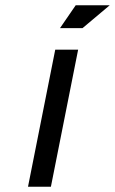

<svg xmlns="http://www.w3.org/2000/svg" viewBox="-20 -713 439 733"><path d="M86.9 0 190.9 -523.4H278.3L174.3 0ZM209 -605.5 269 -692.9H398.9L294.9 -605.5Z"/></svg>

Font: Qaz
Style: Italic
Weight: 400
Italic angle: -11.25°
Designer: GGBotNet
Foundry: f0n7
Version: 0.70